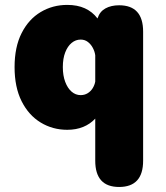

<svg xmlns="http://www.w3.org/2000/svg" viewBox="-20 -506 659 764"><path d="M454 238Q359 238 359 133.5V-34Q339 -12.5 311 -1Q283 10.5 247.5 10.5Q189.5 10.5 141.8 -18.5Q94 -47.5 66 -103.2Q38 -159 38 -239Q38 -319 66 -374.2Q94 -429.5 141.8 -458Q189.5 -486.5 247.5 -486.5Q288 -486.5 318 -472.8Q348 -459 368 -432.5L368.5 -434Q377 -460 399.5 -472.5Q422 -485 454 -485Q549.5 -485 549.5 -380V133.5Q549.5 238 454 238ZM301 -127.5Q316.5 -127.5 328.8 -135Q341 -142.5 348.8 -155Q356.5 -167.5 359 -181.5V-286Q357 -301 349.5 -315.2Q342 -329.5 329.8 -339Q317.5 -348.5 301 -348.5Q281 -348.5 265 -335.2Q249 -322 239.5 -297.5Q230 -273 230 -239Q230 -205.5 239.5 -180.2Q249 -155 265 -141.2Q281 -127.5 301 -127.5Z"/></svg>

Font: Sono Monospace ExtraBold
Style: Regular
Weight: 800
Version: Version 2.112